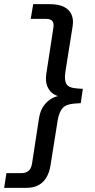

<svg xmlns="http://www.w3.org/2000/svg" viewBox="-78 -725 459 925"><path d="M-58 180 -47 109H25Q46 109 59 98.5Q72 88 76 65L110 -156Q116 -193 133.5 -216.5Q151 -240 174 -252Q197 -264 218 -264V-260Q198 -260 179 -272.5Q160 -285 150 -309Q140 -333 145 -369L179 -590Q183 -614 174 -624Q165 -634 144 -634H70L82 -705H161Q204 -705 230 -692Q256 -679 266.5 -655Q277 -631 272 -599L237 -379Q231 -340 241.5 -321Q252 -302 292 -299L321 -297L311 -228L280 -226Q241 -223 224 -204.5Q207 -186 200 -146L165 74Q156 126 127 153Q98 180 49 180Z"/></svg>

Font: Nunito Sans 12pt ExtraLight 12pt Medium
Style: Italic
Weight: 500
Italic angle: -9°
Version: Version 3.101;gftools[0.9.27]